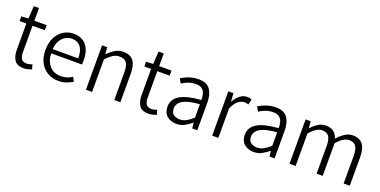

<svg xmlns="http://www.w3.org/2000/svg" viewBox="-18 -1287 3892 1965"><g transform="rotate(20 1928.5 -304.5)"><path d="M230 12.2Q155.3 12.2 127.2 -31Q99.1 -74.2 99.1 -143.1V-428.2H25.4V-479L101.6 -483.4L109.9 -621.1H166.5V-483.4H300.8V-428.2H166.5V-140.6Q166.5 -95.2 182.6 -69.3Q198.7 -43.5 243.7 -43.5Q256.8 -43.5 272.7 -47.9Q288.6 -52.2 300.8 -57.1L314.9 -5.9Q294.4 1 272.2 6.6Q250 12.2 230 12.2Z M604 12.2Q540.5 12.2 488.5 -17.6Q436.5 -47.4 405.8 -104Q375 -160.6 375 -241.2Q375 -321.8 404.8 -378.7Q434.6 -435.5 483.4 -465.8Q532.2 -496.1 589.4 -496.1Q683.1 -496.1 731.4 -436.8Q779.8 -377.4 779.8 -270Q779.8 -258.8 779.3 -248.3Q778.8 -237.8 777.3 -228.5H441.9Q445.3 -143.1 491.2 -92.8Q537.1 -42.5 611.8 -42.5Q647.9 -42.5 678.2 -52Q708.5 -61.5 735.4 -79.6L759.8 -34.2Q730 -15.6 692.4 -1.7Q654.8 12.2 604 12.2ZM441.4 -274.4H720.2Q720.2 -358.4 686.8 -400.1Q653.3 -441.9 591.3 -441.9Q533.7 -441.9 491 -397.9Q448.2 -354 441.4 -274.4Z M903.8 0V-483.4H959.5L965.3 -411.6H968.8Q1003.9 -447.3 1043 -471.4Q1082 -495.6 1132.3 -495.6Q1210 -495.6 1244.4 -449.2Q1278.8 -402.8 1278.8 -309.6V0H1212.4V-300.3Q1212.4 -372.1 1190.2 -404.5Q1168 -437 1113.3 -437Q1073.7 -437 1042 -416.7Q1010.3 -396.5 970.7 -356V0Z M1588.9 12.2Q1514.2 12.2 1486.1 -31Q1458 -74.2 1458 -143.1V-428.2H1384.3V-479L1460.4 -483.4L1468.8 -621.1H1525.4V-483.4H1659.7V-428.2H1525.4V-140.6Q1525.4 -95.2 1541.5 -69.3Q1557.6 -43.5 1602.5 -43.5Q1615.7 -43.5 1631.6 -47.9Q1647.5 -52.2 1659.7 -57.1L1673.8 -5.9Q1653.3 1 1631.1 6.6Q1608.9 12.2 1588.9 12.2Z M1891.6 12.2Q1829.6 12.2 1788.3 -22.7Q1747.1 -57.6 1747.1 -124Q1747.1 -203.6 1819.6 -248.5Q1892.1 -293.5 2050.3 -305.2Q2050.8 -341.8 2042 -372.3Q2033.2 -402.8 2010 -421.1Q1986.8 -439.5 1944.3 -439.5Q1898.9 -439.5 1859.9 -424.8Q1820.8 -410.2 1793.9 -391.1L1766.1 -438.5Q1796.4 -458.5 1845.9 -477.1Q1895.5 -495.6 1954.1 -495.6Q2041.5 -495.6 2079.1 -442.9Q2116.7 -390.1 2116.7 -301.8V0H2061.5L2055.2 -59.6H2053.2Q2017.6 -30.8 1979.7 -9.3Q1941.9 12.2 1891.6 12.2ZM1908.2 -42.5Q1945.8 -42.5 1978.8 -60.5Q2011.7 -78.6 2050.3 -112.8V-259.3Q1961.4 -252.9 1909.7 -234.6Q1857.9 -216.3 1835.7 -189.2Q1813.5 -162.1 1813.5 -127.9Q1813.5 -82.5 1840.6 -62.5Q1867.7 -42.5 1908.2 -42.5Z M2278.8 0V-483.4H2334.5L2340.3 -395H2343.8Q2368.2 -440.4 2403.6 -468Q2439 -495.6 2480.5 -495.6Q2495.6 -495.6 2507.3 -493.4Q2519 -491.2 2530.8 -485.4L2517.6 -426.8Q2505.4 -430.7 2495.8 -432.6Q2486.3 -434.6 2471.7 -434.6Q2440.4 -434.6 2406 -408.4Q2371.6 -382.3 2345.7 -318.4V0Z M2733.4 12.2Q2671.4 12.2 2630.1 -22.7Q2588.9 -57.6 2588.9 -124Q2588.9 -203.6 2661.4 -248.5Q2733.9 -293.5 2892.1 -305.2Q2892.6 -341.8 2883.8 -372.3Q2875 -402.8 2851.8 -421.1Q2828.6 -439.5 2786.1 -439.5Q2740.7 -439.5 2701.7 -424.8Q2662.6 -410.2 2635.7 -391.1L2607.9 -438.5Q2638.2 -458.5 2687.7 -477.1Q2737.3 -495.6 2795.9 -495.6Q2883.3 -495.6 2920.9 -442.9Q2958.5 -390.1 2958.5 -301.8V0H2903.3L2897 -59.6H2895Q2859.4 -30.8 2821.5 -9.3Q2783.7 12.2 2733.4 12.2ZM2750 -42.5Q2787.6 -42.5 2820.6 -60.5Q2853.5 -78.6 2892.1 -112.8V-259.3Q2803.2 -252.9 2751.5 -234.6Q2699.7 -216.3 2677.5 -189.2Q2655.3 -162.1 2655.3 -127.9Q2655.3 -82.5 2682.4 -62.5Q2709.5 -42.5 2750 -42.5Z M3120.6 0V-483.4H3176.3L3182.1 -411.6H3185.5Q3217.3 -447.3 3255.9 -471.4Q3294.4 -495.6 3336.4 -495.6Q3394.5 -495.6 3425 -470.7Q3455.6 -445.8 3469.7 -401.9Q3509.3 -444.8 3548.6 -470.2Q3587.9 -495.6 3630.9 -495.6Q3707 -495.6 3742.2 -449.2Q3777.3 -402.8 3777.3 -309.6V0H3710.4V-300.3Q3710.4 -372.1 3688 -404.5Q3665.5 -437 3613.8 -437Q3553.2 -437 3482.4 -357.4V0H3416V-300.3Q3416 -372.1 3393.3 -404.5Q3370.6 -437 3318.4 -437Q3259.3 -437 3187.5 -356V0Z"/></g></svg>

Font: Varta Light Light
Style: Regular
Weight: 300
Version: Version 1.004